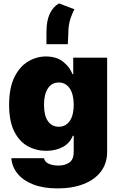

<svg xmlns="http://www.w3.org/2000/svg" viewBox="-20 -879 689 1110"><path d="M312.5 210.2Q230.5 210.2 172.1 187.3Q113.6 164.4 81.5 124.8Q49.4 85.2 45.5 35.5H234.4Q238.6 57.2 261.5 67.6Q284.4 78.1 318.2 78.1Q356.2 78.1 381.2 60.4Q406.2 42.6 406.2 -1.4V-93.8H400.6Q384.6 -52.2 343.6 -29.7Q302.6 -7.1 247.2 -7.1Q188.9 -7.1 140.1 -34.1Q91.3 -61.1 62 -119.7Q32.7 -178.3 32.7 -272.7Q32.7 -371.4 63.4 -433.2Q94.1 -495 142.9 -523.8Q191.8 -552.6 245.7 -552.6Q306.5 -552.6 344.8 -522.2Q383.2 -491.8 399.1 -450.3H403.4V-545.5H599.4V-1.4Q599.4 65 563.7 112.4Q528.1 159.8 463.4 185Q398.8 210.2 312.5 210.2ZM319.6 -146.3Q360.1 -146.3 383.2 -179.7Q406.2 -213.1 406.2 -272.7Q406.2 -333.5 383.2 -367.7Q360.1 -402 319.6 -402Q279.1 -402 256.7 -367.7Q234.4 -333.5 234.4 -272.7Q234.4 -212 256.7 -179.2Q279.1 -146.3 319.6 -146.3ZM248.6 -623.6V-694.6Q248.6 -757.5 267.2 -798.3Q285.9 -839.1 321 -859.4L410.5 -825.3Q400.9 -810.4 388 -772.9Q375 -735.4 375 -687.5L372.2 -623.6Z"/></svg>

Font: Inter UI Black
Style: Regular
Weight: 900
Designer: Rasmus Andersson
Foundry: rsms
Version: 3.2;8d6f07862